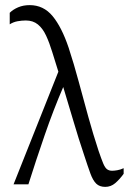

<svg xmlns="http://www.w3.org/2000/svg" viewBox="-20 -720 511 750"><path d="M33 0 208 -440 184 -517Q173 -553 160 -581Q147 -609 128 -624.5Q109 -640 81 -640Q65 -640 48.5 -637Q32 -634 18 -625V-670Q31 -683 51 -691.5Q71 -700 96 -700Q150 -700 185.5 -657Q221 -614 248 -534Q269 -470 287.5 -401Q306 -332 325 -263.5Q344 -195 365 -131Q376 -99 383 -82Q390 -65 398 -59Q406 -53 418 -53Q426 -53 438 -55Q450 -57 463 -63V-41Q447 -19 430 -4.5Q413 10 391 10Q369 10 356 -2.5Q343 -15 333 -42.5Q323 -70 309 -113Q287 -178 266.5 -248Q246 -318 227 -380Q189 -292 154.5 -192Q120 -92 91 0Z"/></svg>

Font: Ancizar Serif Light
Style: Regular
Weight: 300
Designer: Cesar Puertas, Viviana Monsalve, Julian Moncada, Julian Prieto, Jose Castro, Felipe Aragon, Mariel Hernandez, Sara Alarc
Version: Version 8.100